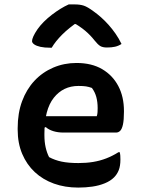

<svg xmlns="http://www.w3.org/2000/svg" viewBox="-20 -835 640 869"><path d="M326 -550Q395 -550 442.5 -522Q490 -494 515.5 -445.5Q541 -397 541 -333V-329Q541 -292 536.5 -271.5Q532 -251 524 -243Q516 -235 505 -235H268Q242 -235 221 -241.5Q200 -248 187 -260L167 -250L170 -309H418Q421 -318 421.5 -328Q422 -338 422 -346Q422 -373 416 -395.5Q410 -418 396 -437Q382 -442 369.5 -444Q357 -446 335 -446Q266 -446 223.5 -392.5Q181 -339 181 -230V-223Q181 -193 186.5 -168.5Q192 -144 202 -124Q228 -110 259 -103.5Q290 -97 335 -97Q370 -97 401 -102Q432 -107 460.5 -118Q489 -129 516 -146H522Q524 -138 524.5 -130Q525 -122 525 -113Q525 -84 517.5 -65Q510 -46 496 -32Q480 -16 454.5 -5.5Q429 5 398.5 9.5Q368 14 334 14Q274 14 224 -4Q174 -22 137.5 -56Q101 -90 80.5 -138.5Q60 -187 60 -248V-255Q60 -323 80 -377Q100 -431 136 -469.5Q172 -508 221 -529Q270 -550 326 -550ZM291 -815Q298 -815 303.5 -815Q309 -815 319 -815Q342 -815 359 -809.5Q376 -804 403 -784Q420 -772 437.5 -756.5Q455 -741 471.5 -722.5Q488 -704 503 -682.5Q518 -661 530 -636Q516 -627 500.5 -623.5Q485 -620 464 -620Q445 -620 434 -626.5Q423 -633 407 -653Q390 -675 366 -695.5Q342 -716 298 -741L354 -726H288L342 -743Q292 -709 261.5 -678.5Q231 -648 214 -619H208Q181 -619 163 -623Q145 -627 135 -634Q125 -641 125 -649Q125 -657 131 -670.5Q137 -684 150 -703Q162 -720 178.5 -736.5Q195 -753 214.5 -768Q234 -783 253.5 -795Q273 -807 291 -815Z"/></svg>

Font: Recursive Casual SemiBold
Style: Regular
Weight: 600
Version: Version 1.047